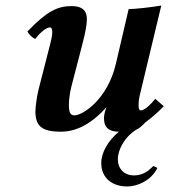

<svg xmlns="http://www.w3.org/2000/svg" viewBox="-20 -466 612 694"><path d="M440 208C475 208 526 188 549 141L534 134C515 154 495 168 464 168C428 168 406 143 406 110C406 72 435 21 483 -3C484.5 -3.8 495.5 -12.8 506.4 -24.6C526.9 -39 548.4 -58.1 572 -82L541 -109C520 -82 500 -67 489 -67C484 -67 481 -71 481 -83C481 -92 481 -106 486 -125L563 -446C531 -440 464 -433 445 -433L399 -236C368.5 -105.1 278 -49 249 -49C233 -49 229 -62 229 -88C229 -104 232.3 -131.2 238 -153L280 -315C287.8 -345.1 294 -378 294 -395C294 -413 291 -444 239 -444C187 -444 148.5 -424.5 79 -352C86 -340.3 94.7 -331.3 107 -325C129 -353 149 -367 161 -367C165 -367 169 -362 169 -351C169 -342 166.9 -328 162 -309L119 -141C114.6 -123.8 108 -82 108 -64C108 -12 129 10 200 10C252 10 307 -14 365 -79C356 -57 356 -43 356 -39C356 -21 358.9 9.9 409.6 10C370.3 43.1 346 85.5 346 123C346 178 386 208 440 208Z"/></svg>

Font: Linux Libertine O
Style: Bold Italic
Weight: 700
Italic angle: -11.5°
Designer: Philipp H. Poll
Foundry: Philipp H. Poll
Version: Version 4.1.0